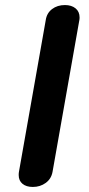

<svg xmlns="http://www.w3.org/2000/svg" viewBox="-20 -730 353 760"><path d="M54 -37Q54 -45 55 -50L161 -650Q165 -678 186 -694Q207 -710 237 -710Q263 -710 279 -697Q295 -684 295 -661Q295 -654 294 -650L188 -50Q183 -22 161 -6Q139 10 110 10Q84 10 69 -2.5Q54 -15 54 -37Z"/></svg>

Font: Kodchasan
Style: Bold Italic
Weight: 700
Italic angle: -10°
Version: Version 1.000; ttfautohint (v1.6)